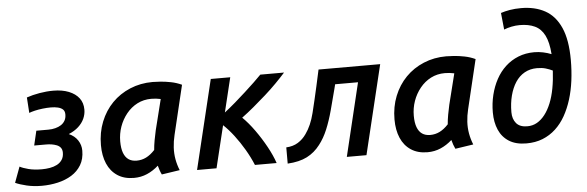

<svg xmlns="http://www.w3.org/2000/svg" viewBox="-67 -941 3423 1120"><g transform="rotate(-5 1644.5 -381.0)"><path d="M137 13Q90 13 49.5 3.5Q9 -6 -17 -18L17 -110Q35 -100 68 -91.5Q101 -83 146 -83Q170 -83 193 -87Q216 -91 234.5 -100.5Q253 -110 264.5 -127Q276 -144 276 -169Q276 -187 267.5 -198Q259 -209 245 -214.5Q231 -220 215.5 -222.5Q200 -225 183 -225H113L133 -310H204Q225 -310 244.5 -315Q264 -320 278.5 -329.5Q293 -339 301.5 -354Q310 -369 310 -390Q310 -409 299.5 -419Q289 -429 270.5 -433.5Q252 -438 229 -438Q206 -438 180.5 -435Q155 -432 134 -427Q113 -422 101 -417L95 -508Q130 -520 171 -527Q212 -534 251 -534Q304 -534 342.5 -518.5Q381 -503 402 -475.5Q423 -448 423 -408Q423 -381 411.5 -355.5Q400 -330 377 -309Q354 -288 320 -274Q354 -259 372 -231.5Q390 -204 390 -171Q390 -122 369 -87Q348 -52 312.5 -30Q277 -8 231.5 2.5Q186 13 137 13Z M677 14Q620 14 580.5 -12Q541 -38 521 -84.5Q501 -131 501 -193Q501 -267 526 -329.5Q551 -392 595.5 -437.5Q640 -483 701 -508.5Q762 -534 833 -534Q850 -534 878.5 -532Q907 -530 940 -523.5Q973 -517 1003 -503L934 -215Q925 -178 923 -142.5Q921 -107 927 -73.5Q933 -40 946 -8L840 8Q834 -4 829.5 -17Q825 -30 821 -45Q790 -17 754 -1.5Q718 14 677 14ZM701 -85Q731 -85 757 -98Q783 -111 808 -138Q810 -164 815.5 -194.5Q821 -225 827 -251L872 -431Q857 -434 844.5 -435.5Q832 -437 817 -437Q772 -437 735 -418Q698 -399 671 -365.5Q644 -332 629.5 -291Q615 -250 615 -205Q615 -164 625 -137.5Q635 -111 654 -98Q673 -85 701 -85Z M1047 0 1173 -522H1287L1238 -320Q1269 -344 1301.5 -372Q1334 -400 1364 -427.5Q1394 -455 1420 -479.5Q1446 -504 1463 -522H1602Q1578 -495 1546.5 -463Q1515 -431 1479 -399Q1443 -367 1406.5 -336.5Q1370 -306 1336 -281Q1371 -247 1406 -198Q1441 -149 1469.5 -97Q1498 -45 1513 0H1386Q1367 -46 1340 -92Q1313 -138 1282.5 -178Q1252 -218 1221 -247L1161 0Z M1577 9V-86Q1617 -88 1646 -106Q1675 -124 1695 -153Q1729 -200 1747 -272.5Q1765 -345 1783 -426L1804 -522H2165L2039 0H1924L2027 -428H1893L1887 -404Q1870 -338 1854 -278.5Q1838 -219 1817.5 -169.5Q1797 -120 1768 -83Q1736 -41 1691 -18Q1646 5 1577 9Z M2396 14Q2339 14 2299.5 -12Q2260 -38 2240 -84.5Q2220 -131 2220 -193Q2220 -267 2245 -329.5Q2270 -392 2314.5 -437.5Q2359 -483 2420 -508.5Q2481 -534 2552 -534Q2569 -534 2597.5 -532Q2626 -530 2659 -523.5Q2692 -517 2722 -503L2653 -215Q2644 -178 2642 -142.5Q2640 -107 2646 -73.5Q2652 -40 2665 -8L2559 8Q2553 -4 2548.5 -17Q2544 -30 2540 -45Q2509 -17 2473 -1.5Q2437 14 2396 14ZM2420 -85Q2450 -85 2476 -98Q2502 -111 2527 -138Q2529 -164 2534.5 -194.5Q2540 -225 2546 -251L2591 -431Q2576 -434 2563.5 -435.5Q2551 -437 2536 -437Q2491 -437 2454 -418Q2417 -399 2390 -365.5Q2363 -332 2348.5 -291Q2334 -250 2334 -205Q2334 -164 2344 -137.5Q2354 -111 2373 -98Q2392 -85 2420 -85Z M2975 13Q2914 13 2874 -12Q2834 -37 2814.5 -81.5Q2795 -126 2795 -184Q2795 -237 2807 -286Q2819 -335 2841.5 -376.5Q2864 -418 2897 -448.5Q2930 -479 2972.5 -496Q3015 -513 3066 -513Q3092 -513 3118 -507.5Q3144 -502 3166 -493Q3161 -563 3140.5 -603.5Q3120 -644 3083.5 -661Q3047 -678 2996 -678Q2971 -678 2947 -673Q2923 -668 2903 -660L2893 -758Q2917 -766 2946.5 -771Q2976 -776 3012 -776Q3093 -776 3152 -743.5Q3211 -711 3243 -639Q3275 -567 3275 -449Q3275 -387 3267.5 -329Q3260 -271 3244 -219.5Q3228 -168 3204 -125.5Q3180 -83 3146.5 -52Q3113 -21 3070.5 -4Q3028 13 2975 13ZM2989 -86Q3020 -86 3045.5 -100.5Q3071 -115 3092 -142Q3113 -169 3128.5 -207Q3144 -245 3153 -293Q3162 -341 3165 -397Q3147 -406 3125 -412.5Q3103 -419 3074 -419Q3033 -419 3001 -401Q2969 -383 2947.5 -350Q2926 -317 2914.5 -272.5Q2903 -228 2903 -176Q2903 -136 2924 -111Q2945 -86 2989 -86Z"/></g></svg>

Font: Ubuntu Sans SemiBold
Style: Italic
Weight: 600
Italic angle: -13.5°
Designer: Dalton Maag Ltd
Foundry: Dalton Maag Ltd
Version: Version 1.006